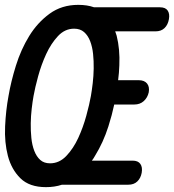

<svg xmlns="http://www.w3.org/2000/svg" viewBox="-51 -760 716 790"><path d="M138 10Q70 10 33 -26.5Q-4 -63 -18.5 -118.5Q-33 -174 -30 -240Q-27 -306 -16 -365Q-6 -424 14.5 -490Q35 -556 69 -611.5Q103 -667 153 -703.5Q203 -740 271 -740Q308 -740 336 -730H607Q630 -730 639 -716.5Q648 -703 644 -681Q640 -658 626 -644.5Q612 -631 589 -631H423L429 -613Q443 -557 440 -491Q439 -460 435 -430H520Q543 -430 554 -416.5Q565 -403 561 -380Q556 -358 540.5 -344Q525 -330 502 -330H419Q410 -287 395 -240Q374 -174 340 -119Q334 -108 327 -99H495Q517 -99 526.5 -85.5Q536 -72 532 -49Q528 -27 514 -13.5Q500 0 477 0H204Q174 10 138 10ZM155 -88Q193 -88 222 -118.5Q251 -149 271 -192.5Q291 -236 304 -283.5Q317 -331 323 -365Q327 -388 330.5 -417.5Q334 -447 334.5 -478Q335 -509 332 -538Q329 -567 320 -590.5Q311 -614 295 -628Q279 -642 254 -642Q216 -642 187.5 -611.5Q159 -581 139 -537.5Q119 -494 106 -446.5Q93 -399 87 -365Q83 -343 79.5 -313Q76 -283 75.5 -252.5Q75 -222 78 -192.5Q81 -163 90 -139.5Q99 -116 114.5 -102Q130 -88 155 -88Z"/></svg>

Font: Maple Mono Medium
Style: Italic
Weight: 500
Italic angle: -10°
Monospace: yes
Designer: subframe7536
Version: Version 7.000